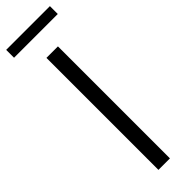

<svg xmlns="http://www.w3.org/2000/svg" viewBox="-332 -899 897 897"><g transform="rotate(-45 116.5 -450.0)"><path d="M79 0V-740H155V0ZM-27.5 -847.5V-899.5H261.5V-847.5Z"/></g></svg>

Font: Encode Sans Semi Condensed
Style: Regular
Weight: 400
Width: 4
Designer: Multiple Designers
Foundry: Impallari Type
Version: Version 3.000; ttfautohint (v1.8.3) -l 8 -r 50 -G 200 -x 14 